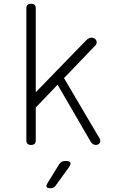

<svg xmlns="http://www.w3.org/2000/svg" viewBox="-20 -760 640 1020"><path d="M170 -15Q170 -2 164 4Q158 10 145 10Q132 10 126 4Q120 -2 120 -15V-715Q120 -728 126 -734Q132 -740 145 -740Q158 -740 164 -734Q170 -728 170 -715V-270L438 -546Q445 -553 452 -556.5Q459 -560 467 -560Q475 -560 481.5 -556Q488 -552 491 -546Q494 -540 493.5 -532.5Q493 -525 487 -519L320 -345L510 -23Q513 -17 513 -11.5Q513 -6 510 -1Q507 4 501.5 7Q496 10 489 10Q481 10 474 5.5Q467 1 462 -7L286 -310L170 -189ZM233 212 294 113Q300 104 308 99.5Q316 95 327 95Q349 95 353.5 103.5Q358 112 345 130L275 227Q270 234 263 237Q256 240 248 240Q231 240 227.5 233Q224 226 233 212Z"/></svg>

Font: Maple Mono NL Thin
Style: Regular
Weight: 250
Monospace: yes
Designer: subframe7536
Version: Version 7.000